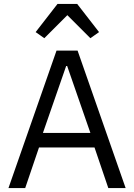

<svg xmlns="http://www.w3.org/2000/svg" viewBox="-20 -955 681 975"><path d="M23 0ZM530 0 460 -206H178L108 0H23L267 -698H374L618 0ZM321 -620H316L198 -280H439ZM372 -935 483 -792 439 -761 322 -878 205 -761 161 -792 272 -935Z"/></svg>

Font: Aneliza
Style: Regular
Weight: 400
Designer: Mike Abbink, Paul van der Laan, Pieter van Rosmalen
Foundry: Bold Monday
Version: Version 3.001;September 8, 2019;FontCreator 11.5.0.2425 64-b